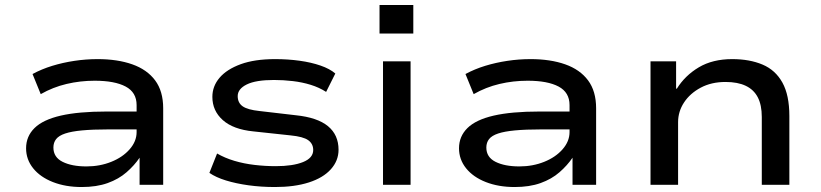

<svg xmlns="http://www.w3.org/2000/svg" viewBox="-20 -744 3307 773"><path d="M309 9Q244 9 193 -11Q142 -31 113.5 -66.5Q85 -102 85 -147Q85 -195 119 -228.5Q153 -262 224.5 -278.5Q296 -295 409 -295H548V-223H415Q353 -223 310.5 -219Q268 -215 242.5 -206.5Q217 -198 206 -184Q195 -170 195 -150Q195 -111 232 -92.5Q269 -74 328 -74Q382 -74 428 -92.5Q474 -111 502 -143Q530 -175 530 -212V-321Q530 -372 486 -395.5Q442 -419 361 -419Q303 -419 248 -406Q193 -393 144 -365L111 -446Q148 -466 190.5 -479Q233 -492 279.5 -499Q326 -506 373 -506Q453 -506 512.5 -485Q572 -464 604.5 -420.5Q637 -377 637 -308V0H542V-108V-109Q521 -78 489.5 -50.5Q458 -23 413.5 -7Q369 9 309 9Z M1087 9Q1031 9 980.5 2Q930 -5 889.5 -17.5Q849 -30 823 -48L854 -126Q885 -108 923.5 -96.5Q962 -85 1005 -80Q1048 -75 1090 -75Q1159 -75 1200 -91.5Q1241 -108 1241 -140Q1241 -165 1221 -179.5Q1201 -194 1149 -199L1000 -215Q919 -223 877 -260.5Q835 -298 835 -354Q835 -397 864 -431Q893 -465 949 -485.5Q1005 -506 1088 -506Q1139 -506 1186 -499.5Q1233 -493 1270.5 -480Q1308 -467 1330 -448L1293 -374Q1265 -392 1231 -402.5Q1197 -413 1159 -417.5Q1121 -422 1083 -422Q1010 -422 973.5 -404Q937 -386 937 -357Q937 -330 957 -316Q977 -302 1025 -297L1171 -280Q1258 -271 1300.5 -236Q1343 -201 1343 -141Q1343 -97 1312 -62.5Q1281 -28 1223.5 -9.5Q1166 9 1087 9Z M1508 -609V-724H1644V-609ZM1522 0V-497H1633V0Z M2052 9Q1987 9 1936 -11Q1885 -31 1856.5 -66.5Q1828 -102 1828 -147Q1828 -195 1862 -228.5Q1896 -262 1967.5 -278.5Q2039 -295 2152 -295H2291V-223H2158Q2096 -223 2053.5 -219Q2011 -215 1985.5 -206.5Q1960 -198 1949 -184Q1938 -170 1938 -150Q1938 -111 1975 -92.5Q2012 -74 2071 -74Q2125 -74 2171 -92.5Q2217 -111 2245 -143Q2273 -175 2273 -212V-321Q2273 -372 2229 -395.5Q2185 -419 2104 -419Q2046 -419 1991 -406Q1936 -393 1887 -365L1854 -446Q1891 -466 1933.5 -479Q1976 -492 2022.5 -499Q2069 -506 2116 -506Q2196 -506 2255.5 -485Q2315 -464 2347.5 -420.5Q2380 -377 2380 -308V0H2285V-108V-109Q2264 -78 2232.5 -50.5Q2201 -23 2156.5 -7Q2112 9 2052 9Z M2599 0V-497H2702V-387H2705Q2738 -440 2793.5 -473Q2849 -506 2928 -506Q2998 -506 3050 -484Q3102 -462 3130 -411.5Q3158 -361 3158 -277V0H3047V-273Q3047 -321 3031 -352Q3015 -383 2982.5 -398.5Q2950 -414 2901 -414Q2844 -414 2801 -391Q2758 -368 2734 -331.5Q2710 -295 2710 -252V0Z"/></svg>

Font: Nunito Sans 7pt Expanded Medium
Style: Regular
Weight: 500
Width: 7
Designer: Vernon Adams
Foundry: Vernon Adams
Version: Version 3.101;gftools[0.9.27]